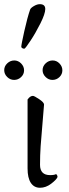

<svg xmlns="http://www.w3.org/2000/svg" viewBox="-82 -888 329 911"><path d="M19 -666Q19 -675.8 33.4 -740.5Q47.9 -805.2 61 -842.8Q64 -850.6 79.1 -859.4Q94.2 -868.2 106.9 -868.2Q132.8 -868.2 132.8 -845.2Q132.8 -822.8 109.6 -776.6Q86.4 -730.5 62.7 -694.8Q39.1 -659.2 34.2 -657.2H30.8Q27.3 -657.2 23.2 -659.9Q19 -662.6 19 -666ZM48.8 -88.9V-416Q61 -433.1 74.2 -433.1Q80.6 -433.1 103.8 -417.5Q127 -401.9 127 -392.1Q124.5 -354.5 119.1 -295.9Q113.8 -237.3 110.8 -194.1Q107.9 -150.9 107.9 -106Q107.9 -57.1 155.8 -57.1Q175.8 -57.1 184.1 -62Q190.9 -56.6 190.9 -47.9Q186 -35.6 160.9 -16.4Q135.7 2.9 107.9 2.9Q79.6 2.9 64.2 -20.5Q48.8 -43.9 48.8 -88.9ZM-14.2 -601.1Q4.4 -601.1 18.3 -586.9Q32.2 -572.8 32.2 -554.2Q32.2 -535.6 18.1 -522.2Q3.9 -508.8 -15.1 -508.8Q-33.7 -508.8 -47.9 -522.7Q-62 -536.6 -62 -555.2Q-62 -573.7 -47.6 -587.4Q-33.2 -601.1 -14.2 -601.1ZM168 -601.1Q186.5 -601.1 200.2 -586.9Q213.9 -572.8 213.9 -554.2Q213.9 -535.6 200 -522.2Q186 -508.8 167 -508.8Q148.4 -508.8 134.3 -522.7Q120.1 -536.6 120.1 -555.2Q120.1 -573.7 134.5 -587.4Q148.9 -601.1 168 -601.1Z"/></svg>

Font: Crimson
Style: Roman
Weight: 400
Version: Version 0.8